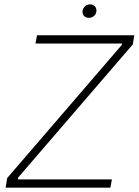

<svg xmlns="http://www.w3.org/2000/svg" viewBox="-20 -862 637 882"><path d="M6 0H487L494 -38H62L63 -46L590 -658L597 -700H150L143 -662H541L539 -655L13 -44ZM388 -780C408 -780 423 -794 423 -814C423 -829 412 -842 394 -842C375 -842 359 -827 359 -808C359 -792 370 -780 388 -780Z"/></svg>

Font: Fixel Display 20240404 ExLight
Style: Italic
Weight: 200
Italic angle: -10°
Designer: AlfaBravo + MacPaw
Foundry: Kyrylo Tkachov, Marchela Mozhyna, Serhii Makarenko, Maria Weinstein, Zakhar Kryvoshyya
Version: Version 1.211;Glyphs 3.2 (3225)